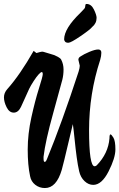

<svg xmlns="http://www.w3.org/2000/svg" viewBox="-20 -951 603 970"><path d="M486 -648Q430 -477 430 -294Q430 -111 458 -111Q464 -111 469 -116Q527 -176 533 -252Q533 -272 538 -272Q543 -272 553 -255.5Q563 -239 563 -196Q563 -153 528.5 -85Q494 -17 451 -17Q427 -17 407 -36Q387 -55 380 -85.5Q373 -116 367.5 -156.5Q362 -197 357 -247Q352 -297 348 -324Q341 -297 322 -215Q303 -133 292 -93Q265 -1 207 -1Q179 -1 158 -17.5Q137 -34 132 -61Q120 -117 120 -195.5Q120 -274 138.5 -358Q157 -442 176.5 -503.5Q196 -565 196 -576Q196 -587 191 -587Q186 -587 175 -575Q164 -563 149.5 -540.5Q135 -518 127.5 -502.5Q120 -487 106 -455Q92 -423 86 -411Q72 -382 49.5 -382Q27 -382 13.5 -409Q0 -436 0 -459Q0 -482 17 -501Q81 -573 150 -694L164 -683Q187 -690 192.5 -690Q198 -690 205 -687.5Q212 -685 230 -680Q248 -675 254.5 -672.5Q261 -670 273 -663.5Q285 -657 289 -650Q301 -627 301 -600Q301 -573 295 -548.5Q289 -524 249 -380.5Q209 -237 200 -159V-150Q200 -133 206 -133Q212 -133 218 -149Q292 -329 377 -589Q383 -609 383 -619L376 -649Q376 -660 387 -666Q403 -677 431.5 -689Q460 -701 476 -701Q492 -701 492 -684.5Q492 -668 486 -648ZM304 -752Q304 -807 386 -886Q400 -900 405.5 -906.5Q411 -913 411 -922Q411 -931 417 -931Q441 -931 454.5 -903Q468 -875 468 -861Q468 -833 446 -815Q436 -802 387 -768.5Q338 -735 325.5 -735Q313 -735 308.5 -741Q304 -747 304 -752Z"/></svg>

Font: Devonshire
Style: Regular
Weight: 400
Designer: Astigmatic (AOETI)
Foundry: Astigmatic (AOETI)
Version: Version 1.001